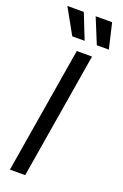

<svg xmlns="http://www.w3.org/2000/svg" viewBox="-177 -990 665 1040"><g transform="rotate(20 155.5 -469.5)"><path d="M238.3 -727.5 117.7 0H29.8L150.4 -727.5ZM100.1 -793.9 19 -939.5H113.8L171.4 -793.9ZM241.7 -793.9 182.1 -939.5H276.9L311 -793.9Z"/></g></svg>

Font: Inter Display
Style: Italic
Weight: 400
Italic angle: -9.39999°
Designer: Rasmus Andersson
Foundry: rsms
Version: Version 4.000;git-a52131595